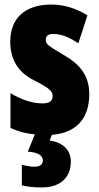

<svg xmlns="http://www.w3.org/2000/svg" viewBox="-20 -583 436 843"><path d="M291 126C291 76 256 42 198 34L208 9C312 1 372 -60 372 -170C372 -255 326 -304 259 -342C188 -384 181 -390 181 -408C181 -426 192 -434 215 -434C253 -434 291 -415 324 -393L364 -516C311 -547 262 -563 205 -563C90 -563 25 -503 25 -400C25 -322 60 -265 128 -231C205 -193 211 -179 211 -161C211 -138 196 -129 166 -129C116 -129 66 -150 26 -174V-21C61 -5 97 4 133 7L102 83C143 85 168 98 168 121C168 140 155 149 131 149C116 149 98 146 76 141V231C101 237 130 240 163 240C246 240 291 196 291 126Z"/></svg>

Font: Noto Sans Arabic ExtCond Blk
Style: Regular
Weight: 900
Width: 2
Designer: Monotype Design Team, Nadine Chahine, Nizar Qandah and Khaled Hosny
Foundry: Monotype Imaging Inc.
Version: Version 2.012